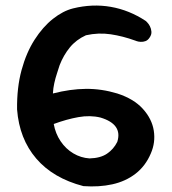

<svg xmlns="http://www.w3.org/2000/svg" viewBox="-20 -672 613 686"><path d="M278 -7Q170 -35 109.5 -105.5Q49 -176 41 -281Q40 -359 57 -421.5Q74 -484 103.5 -530Q133 -576 169 -604.5Q205 -633 241 -642Q310 -659 376 -647.5Q442 -636 501 -597Q501 -597 506 -592Q511 -587 515.5 -578.5Q520 -570 521 -559Q522 -548 514 -537Q508 -528 499.5 -525Q491 -522 482.5 -522.5Q474 -523 468.5 -525Q463 -527 463 -527Q419 -543 375.5 -549.5Q332 -556 287 -546Q252 -530 229.5 -502.5Q207 -475 193 -439Q189 -426 183.5 -409.5Q178 -393 174 -375Q170 -357 169 -338Q231 -354 287 -354.5Q343 -355 399 -338Q458 -319 490.5 -283Q523 -247 529.5 -205Q536 -163 519 -124Q500 -79 464.5 -51.5Q429 -24 381.5 -13.5Q334 -3 278 -7ZM300 -106Q339 -107 362.5 -123Q386 -139 399 -165Q419 -228 339 -252Q302 -261 260 -253.5Q218 -246 172 -229Q178 -195 196.5 -167.5Q215 -140 242 -124Q269 -108 300 -106Z"/></svg>

Font: Sour Gummy Black Medium
Style: Regular
Weight: 500
Version: Version 1.000